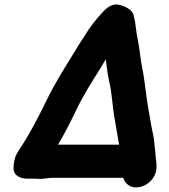

<svg xmlns="http://www.w3.org/2000/svg" viewBox="-20 -750 757 858"><path d="M512.3 -103.5H246.7C244.3 -103.5 242 -103.5 239.4 -103.3C269.1 -154.9 289.5 -193 320.5 -257.6C353.6 -327.2 382.6 -370.5 419.4 -430.1C432.2 -450.2 441.8 -467.5 452.8 -485.6C453.8 -479.2 455 -470.5 455.9 -460.4C458.8 -433.9 462.5 -410.5 467.2 -389.1C475.2 -355.9 478.1 -331.1 482 -295.4C486.4 -250 493.7 -209.7 501 -168.5C505.1 -148.1 507.5 -126.6 512.3 -103.5ZM154.1 49.5C177.7 49.5 198.2 44.5 217.1 44.5H530.7C533.8 55.9 541.4 67.9 552 75.9C582.3 98.9 627.8 85.4 653.9 58C684 26.5 681.3 -7.5 676.7 -38.8C674.7 -61.8 673.3 -80.9 670.1 -105.4C668.8 -136.5 661.3 -158.3 656.7 -185.3C647.9 -237.8 638.4 -284.4 631.7 -339.9L624.9 -390.9C620.4 -428.2 610.7 -463.3 606.5 -503.6C600.8 -556.2 591.9 -581.7 587 -626.8L583.4 -654C583.4 -654.2 583.3 -654.6 583.2 -654.9L576.8 -682.9C571.3 -707.1 534.9 -725 507.5 -729.4C484.8 -733 461.8 -720.3 441.4 -698.4C409.7 -665.1 380.4 -627.4 355.4 -585.7C343.7 -566.8 331.4 -549.9 318.7 -527.5C270.9 -449.3 230.8 -389.1 186.6 -298.5C144.1 -212 110.3 -147.1 61.5 -74.3C61.4 -74.1 61.1 -73.6 60.9 -73.3L54.7 -62.3C44.7 -44.5 40.5 -17.9 40.4 1.9C40.2 34.8 70.9 48.5 104.3 48.5H137.3C143.5 48.5 148.7 49.5 154.1 49.5Z"/></svg>

Font: Smoothie
Style: SeBdIt
Weight: 600
Foundry: Cannot Into Space Fonts
Version: Version 0.8